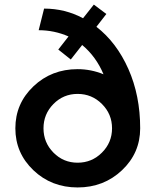

<svg xmlns="http://www.w3.org/2000/svg" viewBox="-20 -814 675 844"><path d="M403.8 -696.2Q492.5 -627.5 544.4 -510.6Q596.2 -393.8 596.2 -250Q596.2 -141.2 516.2 -65.6Q436.2 10 321.2 10Q206.2 10 126.9 -65.6Q47.5 -141.2 47.5 -250Q47.5 -358.8 126.9 -434.4Q206.2 -510 321.2 -510Q380 -510 435 -487.5Q402.5 -565 341.2 -616.2L291.2 -552.5L236.2 -596.2L281.2 -653.8Q218.8 -681.2 150 -681.2L173.8 -776.2Q266.2 -776.2 345 -733.8L392.5 -793.8L447.5 -752.5ZM215 -143.1Q258.8 -98.8 321.2 -98.8Q383.8 -98.8 428.1 -143.1Q472.5 -187.5 472.5 -250Q472.5 -312.5 428.1 -356.9Q383.8 -401.2 321.2 -401.2Q258.8 -401.2 215 -356.9Q171.2 -312.5 171.2 -250Q171.2 -187.5 215 -143.1Z"/></svg>

Font: Now Medium
Style: Regular
Weight: 500
Designer: Alfredo Marco Pradil
Foundry: Alfredo Marco Pradil
Version: Version 1.002;PS 001.002;hotconv 1.0.88;makeotf.lib2.5.64775